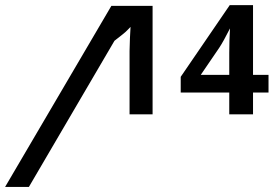

<svg xmlns="http://www.w3.org/2000/svg" viewBox="-212 -737 1087 757"><path d="M785.6 -441.9V-716.8H693.8L500.5 -434.1V-372.1H691.9V-286.1H785.6V-372.1H846.7V-441.9ZM389.6 -713.9H227.1L-191.9 0H-98.1L239.3 -576.2C262.7 -594.2 277.3 -606 283.2 -611.3C290.5 -618.7 297.4 -625 302.7 -630.9L300.3 -586.4L298.8 -536.1V-286.1H389.6ZM691.9 -528.8V-441.9H579.6L651.9 -547.9C663.6 -565.4 677.7 -591.3 694.8 -625C692.9 -592.3 691.9 -560.5 691.9 -528.8Z"/></svg>

Font: Open Sans 600
Style: Regular
Weight: 600
Foundry: Ascender Corporation
Version: Version 1.100;PS 001.100;hotconv 1.0.88;makeotf.lib2.5.64775